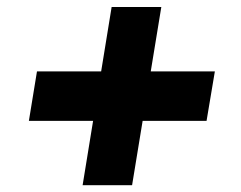

<svg xmlns="http://www.w3.org/2000/svg" viewBox="-20 -571 698 555"><path d="M218.8 -35.6 302.7 -550.8H446.3L361.8 -35.6ZM63.5 -221.7 86.9 -364.7H601.1L577.1 -221.7Z"/></svg>

Font: Inter Tight ExtraBold
Style: Italic
Weight: 800
Italic angle: -9.39999°
Designer: Rasmus Andersson
Foundry: rsms
Version: Version 3.004